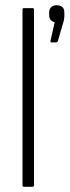

<svg xmlns="http://www.w3.org/2000/svg" viewBox="-20 -714 266 734"><path d="M71 0Q66 0 66 -6V-677Q66 -683 71 -683H104Q110 -683 110 -677V-6Q110 0 104 0ZM176 -552Q172 -552 173 -558L189 -629Q180 -631 174 -637.5Q168 -644 168 -655V-667Q168 -680 176 -687Q184 -694 196 -694Q211 -694 218.5 -687Q226 -680 226 -667V-654Q226 -647 224.5 -638.5Q223 -630 220 -622L201 -556Q198 -552 195 -552Z"/></svg>

Font: Sofia Sans Condensed Light
Style: Regular
Weight: 300
Designer: Botio Nikoltchev, Ani Petrova
Foundry: lettersoup
Version: Version 4.101